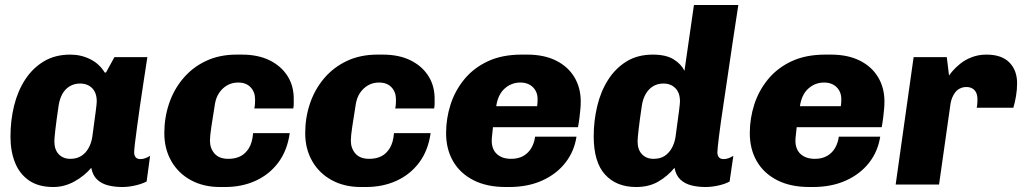

<svg xmlns="http://www.w3.org/2000/svg" viewBox="-20 -740 4099 770"><path d="M194 10Q134 10 96 -16.5Q58 -43 40 -88.5Q22 -134 22 -192Q22 -257 36.5 -316Q51 -375 81 -421Q111 -467 156 -494Q201 -521 262 -521Q305 -521 342 -502.5Q379 -484 400 -449H405L439 -511H571Q564 -463 556 -413Q548 -363 541.5 -316Q535 -269 529.5 -229.5Q524 -190 521 -164Q518 -138 518 -128Q518 -117 524 -109.5Q530 -102 543 -102Q554 -102 564 -106Q574 -110 582 -115L568 -12Q548 -2 521.5 4Q495 10 470 10Q440 10 414 3.5Q388 -3 370 -19.5Q352 -36 346 -67Q318 -34 278 -12Q238 10 194 10ZM262 -103Q287 -103 305 -114Q323 -125 334.5 -145Q346 -165 350 -190Q360 -263 364 -294Q368 -325 368 -333Q368 -368 349.5 -386.5Q331 -405 301 -405Q278 -405 259.5 -394Q241 -383 230 -363Q219 -343 215 -316Q206 -255 202 -220Q198 -185 198 -173Q198 -140 215.5 -121.5Q233 -103 262 -103Z M862 10Q796 10 745.5 -17.5Q695 -45 667 -94Q639 -143 639 -206Q639 -268 658 -324.5Q677 -381 714.5 -425.5Q752 -470 806 -495.5Q860 -521 929 -521H950Q1015 -521 1061.5 -498Q1108 -475 1133.5 -434.5Q1159 -394 1158 -340Q1158 -332 1158 -323Q1158 -314 1156 -305H1000Q1002 -314 1002.5 -323Q1003 -332 1003 -341Q1003 -371 985 -390Q967 -409 935 -409Q910 -409 890.5 -397.5Q871 -386 858.5 -367Q846 -348 842 -323Q834 -273 828 -234Q822 -195 822 -176Q822 -145 840.5 -124Q859 -103 896 -103Q923 -103 943.5 -113Q964 -123 978 -145.5Q992 -168 995 -206H1142Q1132 -136 1096 -88Q1060 -40 1005 -15Q950 10 883 10Z M1427 10Q1361 10 1310.5 -17.5Q1260 -45 1232 -94Q1204 -143 1204 -206Q1204 -268 1223 -324.5Q1242 -381 1279.5 -425.5Q1317 -470 1371 -495.5Q1425 -521 1494 -521H1515Q1580 -521 1626.5 -498Q1673 -475 1698.5 -434.5Q1724 -394 1723 -340Q1723 -332 1723 -323Q1723 -314 1721 -305H1565Q1567 -314 1567.5 -323Q1568 -332 1568 -341Q1568 -371 1550 -390Q1532 -409 1500 -409Q1475 -409 1455.5 -397.5Q1436 -386 1423.5 -367Q1411 -348 1407 -323Q1399 -273 1393 -234Q1387 -195 1387 -176Q1387 -145 1405.5 -124Q1424 -103 1461 -103Q1488 -103 1508.5 -113Q1529 -123 1543 -145.5Q1557 -168 1560 -206H1707Q1697 -136 1661 -88Q1625 -40 1570 -15Q1515 10 1448 10Z M2008 10Q1932 10 1878.5 -17.5Q1825 -45 1797 -93.5Q1769 -142 1769 -206Q1769 -265 1787 -321Q1805 -377 1842.5 -422.5Q1880 -468 1937 -494.5Q1994 -521 2072 -521H2094Q2162 -521 2210 -497Q2258 -473 2283.5 -430.5Q2309 -388 2309 -333Q2309 -317 2307.5 -301.5Q2306 -286 2304 -269Q2302 -252 2298 -230H1957Q1956 -216 1954 -201Q1952 -186 1952 -176Q1952 -141 1973 -122Q1994 -103 2030 -103Q2059 -103 2079.5 -115Q2100 -127 2111.5 -147.5Q2123 -168 2126 -192H2292Q2283 -133 2247.5 -87.5Q2212 -42 2154.5 -16Q2097 10 2022 10ZM1970 -314H2134Q2135 -321 2135.5 -327Q2136 -333 2136 -342Q2136 -372 2117 -390.5Q2098 -409 2067 -409Q2031 -409 2004 -385Q1977 -361 1970 -314Z M2531 10Q2452 10 2406.5 -40Q2361 -90 2361 -193Q2361 -255 2375 -314Q2389 -373 2418.5 -419.5Q2448 -466 2492.5 -493.5Q2537 -521 2598 -521Q2651 -521 2681.5 -502Q2712 -483 2725 -456L2763 -720H2941Q2928 -636 2917.5 -565.5Q2907 -495 2898.5 -436.5Q2890 -378 2883 -332Q2876 -286 2871 -250.5Q2866 -215 2863 -190Q2860 -165 2858.5 -150Q2857 -135 2857 -129Q2857 -117 2863 -109.5Q2869 -102 2882 -102Q2893 -102 2903 -106Q2913 -110 2921 -115L2906 -12Q2888 -2 2861 4Q2834 10 2809 10Q2779 10 2753 3.5Q2727 -3 2709 -19.5Q2691 -36 2685 -67Q2658 -34 2620.5 -12Q2583 10 2531 10ZM2601 -103Q2627 -103 2644.5 -114Q2662 -125 2673.5 -145Q2685 -165 2689 -190Q2699 -263 2703 -294Q2707 -325 2707 -333Q2707 -368 2688.5 -386.5Q2670 -405 2641 -405Q2617 -405 2599 -394Q2581 -383 2569.5 -363Q2558 -343 2554 -316Q2545 -255 2541 -220Q2537 -185 2537 -173Q2537 -140 2554.5 -121.5Q2572 -103 2601 -103Z M3226 10Q3150 10 3096.5 -17.5Q3043 -45 3015 -93.5Q2987 -142 2987 -206Q2987 -265 3005 -321Q3023 -377 3060.5 -422.5Q3098 -468 3155 -494.5Q3212 -521 3290 -521H3312Q3380 -521 3428 -497Q3476 -473 3501.5 -430.5Q3527 -388 3527 -333Q3527 -317 3525.5 -301.5Q3524 -286 3522 -269Q3520 -252 3516 -230H3175Q3174 -216 3172 -201Q3170 -186 3170 -176Q3170 -141 3191 -122Q3212 -103 3248 -103Q3277 -103 3297.5 -115Q3318 -127 3329.5 -147.5Q3341 -168 3344 -192H3510Q3501 -133 3465.5 -87.5Q3430 -42 3372.5 -16Q3315 10 3240 10ZM3188 -314H3352Q3353 -321 3353.5 -327Q3354 -333 3354 -342Q3354 -372 3335 -390.5Q3316 -409 3285 -409Q3249 -409 3222 -385Q3195 -361 3188 -314Z M3572 0 3644 -511H3777L3786 -437Q3789 -442 3800.5 -455.5Q3812 -469 3831 -484.5Q3850 -500 3877 -510.5Q3904 -521 3936 -521Q3997 -521 4028 -489.5Q4059 -458 4059 -406Q4059 -380 4054.5 -354Q4050 -328 4044 -308H3897Q3899 -317 3899.5 -326Q3900 -335 3900 -341Q3900 -357 3895 -368Q3890 -379 3880 -385Q3870 -391 3855 -391Q3842 -391 3830.5 -385.5Q3819 -380 3811.5 -370.5Q3804 -361 3799 -349Q3794 -337 3792 -324L3746 0Z"/></svg>

Font: Chivo Medium ExtraBold
Style: Italic
Weight: 800
Italic angle: -8.05°
Version: Version 2.002